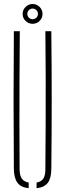

<svg xmlns="http://www.w3.org/2000/svg" viewBox="-20 -960 334 984"><path d="M51 -93.5Q49.5 -270.5 49.5 -447Q49.5 -623.5 51 -800H81.5Q80.5 -682 80 -563.8Q79.5 -445.5 79.5 -327.5Q79.5 -209.5 80.5 -91.5Q80.5 -61 91.8 -44.8Q103 -28.5 127 -24.5V4.5Q87.5 0.5 69.8 -23Q52 -46.5 51 -93.5ZM167.5 4.5V-24.5Q191.5 -28.5 202 -44.8Q212.5 -61 212.5 -91.5Q213.5 -209.5 214 -327.5Q214.5 -445.5 214.2 -563.8Q214 -682 212.5 -800H243Q245 -623.5 245 -447Q245 -270.5 243 -93.5Q242.5 -46.5 224.8 -23Q207 0.5 167.5 4.5ZM147 -838Q126.5 -838 111.2 -852.8Q96 -867.5 96 -888.5Q96 -909.5 111.2 -924.5Q126.5 -939.5 147 -939.5Q168 -939.5 183 -924.5Q198 -909.5 198 -888.5Q198 -867.5 183 -852.8Q168 -838 147 -838ZM147 -861.5Q158.5 -861.5 166.5 -869.5Q174.5 -877.5 174.5 -888.5Q174.5 -900 166.5 -908Q158.5 -916 147 -916Q136 -916 128 -908Q120 -900 120 -888.5Q120 -877.5 128 -869.5Q136 -861.5 147 -861.5Z"/></svg>

Font: Big Shoulders Stencil Display Thin ExtraLight
Style: Regular
Weight: 250
Version: Version 2.001